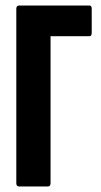

<svg xmlns="http://www.w3.org/2000/svg" viewBox="-20 -675 367 695"><path d="M49 0Q39 0 39 -12V-643Q39 -655 49 -655H304Q312 -655 312 -643V-556Q312 -544 304 -544H163V-12Q163 0 153 0Z"/></svg>

Font: Sofia Sans Extra Condensed ExtraBold
Style: Regular
Weight: 800
Designer: Botio Nikoltchev, Ani Petrova
Foundry: lettersoup
Version: Version 4.101; ttfautohint (v1.8.4.7-5d5b)